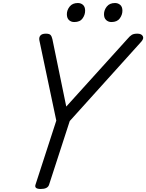

<svg xmlns="http://www.w3.org/2000/svg" viewBox="-20 -1238 969 1272"><path d="M250 14Q206 14 215 -14L353 -439L241 -970Q237 -990 247.5 -1002.5Q258 -1015 284 -1015Q307 -1015 315 -1006Q323 -997 327 -979L419 -532L826 -982Q840 -999 853 -1007Q866 -1015 890 -1015Q916 -1015 925.5 -999.5Q935 -984 917 -963L442 -436L305 -14Q296 14 250 14ZM472 -1092Q451 -1092 437 -1105Q423 -1118 423 -1144Q423 -1171 441.5 -1194.5Q460 -1218 496 -1218Q516 -1218 530 -1205.5Q544 -1193 544 -1167Q544 -1140 527 -1116Q510 -1092 472 -1092ZM718 -1092Q698 -1092 683.5 -1105Q669 -1118 669 -1144Q669 -1171 687.5 -1194.5Q706 -1218 742 -1218Q762 -1218 776.5 -1205.5Q791 -1193 791 -1167Q791 -1140 773.5 -1116Q756 -1092 718 -1092Z"/></svg>

Font: Playwrite AU VIC
Style: Regular
Weight: 400
Designer: Veronika Burian, José Scaglione
Foundry: TypeTogether
Version: Version 1.002